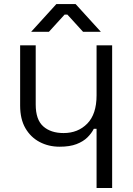

<svg xmlns="http://www.w3.org/2000/svg" viewBox="-20 -711 652 942"><path d="M530.2 -488.5V211.5H453.8V-79H440.2Q429.2 -57 408.9 -36.9Q388.5 -16.8 355.5 -4Q322.5 8.8 272.5 8.8Q218.2 8.8 174.4 -14.4Q130.5 -37.5 104.6 -82.1Q78.8 -126.8 78.8 -192.5V-488.5H155.2V-198Q155.2 -124 192.1 -91.1Q229 -58.2 292 -58.2Q362.8 -58.2 408.2 -104.6Q453.8 -151 453.8 -243.2V-488.5ZM132.8 -555 256.5 -691H351L474.8 -555H387.5L310.5 -639.5H297L220 -555Z"/></svg>

Font: Space 7353
Style: Regular
Weight: 400
Designer: Christine Claussen + Ruben Lyon  (Space 7353)
Version: Version 1.000;FEAKit 1.0